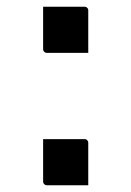

<svg xmlns="http://www.w3.org/2000/svg" viewBox="-20 -543 390 570"><path d="M242 -386Q220 -386 200.5 -386Q181 -386 161 -386Q141 -386 119 -386Q116 -386 113.5 -387.5Q111 -389 109.5 -391.5Q108 -394 108 -397V-523Q130 -523 150 -523Q170 -523 189.5 -523Q209 -523 231 -523Q235 -523 237 -521.5Q239 -520 240.5 -518Q242 -516 242 -512ZM242 7Q220 7 200.5 7Q181 7 161 7Q141 7 119 7Q116 7 113.5 5.5Q111 4 109.5 1.5Q108 -1 108 -4V-130Q130 -130 150 -130Q170 -130 189.5 -130Q209 -130 231 -130Q235 -130 237 -128.5Q239 -127 240.5 -125Q242 -123 242 -119Z"/></svg>

Font: Recursive
Style: Regular
Weight: 400
Version: Version 1.085